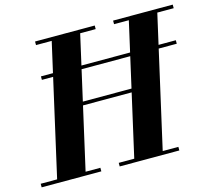

<svg xmlns="http://www.w3.org/2000/svg" viewBox="-149 -880 1127 1010"><g transform="rotate(-15 414.5 -375.0)"><path d="M105 -545.8V-564.8H839.5V-545.8ZM211.8 -360V-379.5H571.8V-360ZM447.5 -730.5H363L202 -19.5H282.5V0H-42.5V-19.5H47L208 -730.5H122.5V-750H447.5ZM872.3 -750V-730.5H783L622 -19.5H707.3V0H382.5V-19.5H467L628 -730.5H547.5V-750Z"/></g></svg>

Font: Bodoni Moda
Style: Italic
Weight: 400
Italic angle: -13°
Designer: Owen Earl
Foundry: indestructible type
Version: Version 2.005